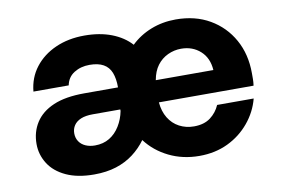

<svg xmlns="http://www.w3.org/2000/svg" viewBox="-62 -615 1071 729"><g transform="rotate(-10 474.0 -251.0)"><path d="M247 12Q183 12 139 -8.5Q95 -29 73 -64Q51 -99 51 -140Q51 -186 74 -222Q97 -258 143.5 -278Q190 -298 263 -298H393Q393 -332 384 -355Q375 -378 354.5 -389.5Q334 -401 301 -401Q267 -401 241.5 -385Q216 -369 210 -338H74Q79 -391 109.5 -430.5Q140 -470 189.5 -492Q239 -514 301 -514Q360 -514 405.5 -496.5Q451 -479 480 -447Q513 -479 557.5 -496.5Q602 -514 653 -514Q728 -514 784 -481.5Q840 -449 871.5 -392.5Q903 -336 903 -263Q903 -253 903 -241Q903 -229 901 -215H536Q539 -180 554.5 -154.5Q570 -129 595.5 -115.5Q621 -102 652 -102Q691 -102 715.5 -120.5Q740 -139 752 -167H893Q880 -117 846 -76Q812 -35 763 -11.5Q714 12 653 12Q589 12 536 -14Q483 -40 449 -85Q428 -56 399 -34Q370 -12 332.5 0Q295 12 247 12ZM269 -96Q301 -96 325 -110.5Q349 -125 365 -151Q381 -177 387 -208V-214H281Q253 -214 235 -206.5Q217 -199 208 -185.5Q199 -172 199 -155Q199 -137 208 -123.5Q217 -110 233 -103Q249 -96 269 -96ZM539 -300H761Q758 -347 728 -374Q698 -401 654 -401Q627 -401 602.5 -389.5Q578 -378 561.5 -356Q545 -334 539 -300Z"/></g></svg>

Font: DM Sans 16pt ExtraBold
Style: Regular
Weight: 800
Version: Version 4.004;gftools[0.9.30]